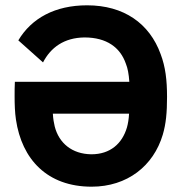

<svg xmlns="http://www.w3.org/2000/svg" viewBox="-20 -692 687 723"><path d="M585 -488C543 -604 446 -672 308 -672C188 -672 99 -624 49 -540L142 -457C171 -513 221 -550 298 -551C382 -551 433 -513 454 -452C461 -435 465 -413 467 -384H36C35 -366 35 -348 35 -330C35 -299 36 -269 40 -242C62 -92 158 11 325 11C459 11 558 -67 593 -185C605 -226 609 -268 609 -327C609 -391 603 -440 585 -488ZM324 -111C251 -112 202 -153 186 -216C183 -228 180 -245 179 -264H466C465 -244 462 -226 458 -212C440 -151 395 -111 324 -111Z"/></svg>

Font: Arthouse Owned
Style: Bold
Weight: 700
Designer: Jeremy Tribby
Foundry: Tribby Type
Version: Version 1.000;PS 001.000;hotconv 1.0.88;makeotf.lib2.5.64775